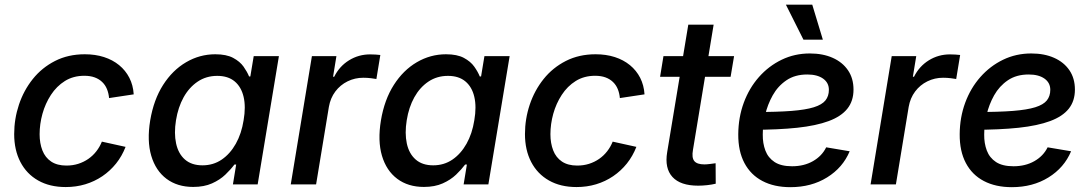

<svg xmlns="http://www.w3.org/2000/svg" viewBox="-20 -775 4585 807"><path d="M256.3 11.2Q189 11.2 140.4 -16.4Q91.8 -43.9 65.7 -94.2Q39.6 -144.5 39.6 -211.4Q39.6 -274.9 59.6 -335Q79.6 -395 117.9 -442.9Q156.2 -490.7 211.4 -518.8Q266.6 -546.9 336.4 -546.9Q380.4 -546.9 417 -535.2Q453.6 -523.4 480.7 -501.2Q507.8 -479 523.7 -448Q539.6 -417 542 -378.4L438.5 -362.8Q436.5 -383.8 429.4 -400.9Q422.4 -418 409.4 -430.4Q396.5 -442.9 377.9 -449.7Q359.4 -456.5 334.5 -456.5Q288.1 -456.5 252.9 -434.6Q217.8 -412.6 194.1 -376.2Q170.4 -339.8 158.4 -296.6Q146.5 -253.4 146.5 -210.9Q146.5 -172.9 158.2 -142.8Q169.9 -112.8 195.1 -95.9Q220.2 -79.1 259.3 -79.1Q285.6 -79.1 308.8 -86.4Q332 -93.8 351.3 -107.2Q370.6 -120.6 385 -139.2Q399.4 -157.7 408.2 -179.7L507.8 -157.7Q492.7 -118.7 467.8 -87.6Q442.9 -56.6 410.2 -34.4Q377.4 -12.2 338.6 -0.5Q299.8 11.2 256.3 11.2Z M792 10.7Q725.6 10.7 679.9 -23.4Q634.3 -57.6 615.7 -120.4Q597.2 -183.1 611.3 -269Q626 -356 665.5 -418Q705.1 -480 762.2 -513.4Q819.3 -546.9 884.8 -546.9Q931.6 -546.9 960 -531.7Q988.3 -516.6 1003.7 -494.9Q1019 -473.1 1026.9 -453.6H1032.2L1046.4 -539.1H1152.3L1063 0H959L972.7 -83.5H965.3Q950.2 -63 927.2 -41Q904.3 -19 871.1 -4.2Q837.9 10.7 792 10.7ZM831.1 -80.1Q876.5 -80.1 911.9 -104.2Q947.3 -128.4 971.2 -170.9Q995.1 -213.4 1003.9 -269.5Q1013.7 -326.2 1003.9 -367.9Q994.1 -409.7 966.3 -432.9Q938.5 -456.1 893.1 -456.1Q846.7 -456.1 810.8 -431.9Q774.9 -407.7 751.7 -366Q728.5 -324.2 719.7 -269.5Q710.9 -214.8 720.2 -171.9Q729.5 -128.9 757.3 -104.5Q785.2 -80.1 831.1 -80.1Z M1202.1 0 1291 -539.1H1394L1379.9 -452.6H1384.8Q1406.7 -496.6 1447 -521.5Q1487.3 -546.4 1535.6 -546.4Q1545.9 -546.4 1558.3 -545.7Q1570.8 -544.9 1578.6 -543.9L1562 -442.9Q1554.7 -444.3 1539.1 -446.3Q1523.4 -448.2 1506.8 -448.2Q1471.7 -448.2 1440.9 -433.1Q1410.2 -418 1389.4 -390.4Q1368.7 -362.8 1362.3 -325.7L1308.6 0Z M1761.7 10.7Q1695.3 10.7 1649.7 -23.4Q1604 -57.6 1585.4 -120.4Q1566.9 -183.1 1581.1 -269Q1595.7 -356 1635.3 -418Q1674.8 -480 1731.9 -513.4Q1789.1 -546.9 1854.5 -546.9Q1901.4 -546.9 1929.7 -531.7Q1958 -516.6 1973.4 -494.9Q1988.8 -473.1 1996.6 -453.6H2002L2016.1 -539.1H2122.1L2032.7 0H1928.7L1942.4 -83.5H1935.1Q1919.9 -63 1897 -41Q1874 -19 1840.8 -4.2Q1807.6 10.7 1761.7 10.7ZM1800.8 -80.1Q1846.2 -80.1 1881.6 -104.2Q1917 -128.4 1940.9 -170.9Q1964.8 -213.4 1973.6 -269.5Q1983.4 -326.2 1973.6 -367.9Q1963.9 -409.7 1936 -432.9Q1908.2 -456.1 1862.8 -456.1Q1816.4 -456.1 1780.5 -431.9Q1744.6 -407.7 1721.4 -366Q1698.2 -324.2 1689.5 -269.5Q1680.7 -214.8 1689.9 -171.9Q1699.2 -128.9 1727.1 -104.5Q1754.9 -80.1 1800.8 -80.1Z M2403.3 11.2Q2335.9 11.2 2287.4 -16.4Q2238.8 -43.9 2212.6 -94.2Q2186.5 -144.5 2186.5 -211.4Q2186.5 -274.9 2206.5 -335Q2226.6 -395 2264.9 -442.9Q2303.2 -490.7 2358.4 -518.8Q2413.6 -546.9 2483.4 -546.9Q2527.3 -546.9 2564 -535.2Q2600.6 -523.4 2627.7 -501.2Q2654.8 -479 2670.7 -448Q2686.5 -417 2689 -378.4L2585.4 -362.8Q2583.5 -383.8 2576.4 -400.9Q2569.3 -418 2556.4 -430.4Q2543.5 -442.9 2524.9 -449.7Q2506.3 -456.5 2481.4 -456.5Q2435.1 -456.5 2399.9 -434.6Q2364.7 -412.6 2341.1 -376.2Q2317.4 -339.8 2305.4 -296.6Q2293.5 -253.4 2293.5 -210.9Q2293.5 -172.9 2305.2 -142.8Q2316.9 -112.8 2342 -95.9Q2367.2 -79.1 2406.2 -79.1Q2432.6 -79.1 2455.8 -86.4Q2479 -93.8 2498.3 -107.2Q2517.6 -120.6 2532 -139.2Q2546.4 -157.7 2555.2 -179.7L2654.8 -157.7Q2639.6 -118.7 2614.7 -87.6Q2589.8 -56.6 2557.1 -34.4Q2524.4 -12.2 2485.6 -0.5Q2446.8 11.2 2403.3 11.2Z M3065.4 -539.1 3050.8 -452.1H2754.4L2768.6 -539.1ZM2873 -671.4H2979.5L2892.6 -145Q2886.7 -112.3 2898.2 -98.1Q2909.7 -84 2940.9 -84Q2949.7 -84 2963.6 -85.7Q2977.5 -87.4 2987.8 -88.9L2988.3 -2.9Q2972.2 1 2952.6 3.2Q2933.1 5.4 2914.6 5.4Q2839.8 5.4 2806.4 -31.2Q2772.9 -67.9 2784.2 -135.3Z M3302.2 11.7Q3233.9 11.7 3184.6 -14.2Q3135.3 -40 3108.9 -89.8Q3082.5 -139.6 3083 -210.9Q3083.5 -281.7 3106.2 -343.3Q3128.9 -404.8 3169.9 -451.2Q3210.9 -497.6 3265.4 -523.9Q3319.8 -550.3 3383.8 -550.3Q3438.5 -550.3 3479.7 -532Q3521 -513.7 3544.2 -479.7Q3567.4 -445.8 3567.4 -398.4Q3567.4 -350.6 3541.5 -318.1Q3515.6 -285.6 3463.1 -266.1Q3410.6 -246.6 3330.8 -238Q3251 -229.5 3143.1 -229.5L3156.2 -304.2Q3247.1 -304.2 3306.6 -308.8Q3366.2 -313.5 3400.6 -324.2Q3435.1 -335 3449.5 -353Q3463.9 -371.1 3463.9 -397.5Q3463.9 -427.2 3439.5 -444.6Q3415 -461.9 3373 -461.9Q3321.3 -461.9 3285.4 -437.5Q3249.5 -413.1 3227.8 -374.3Q3206.1 -335.4 3196 -292Q3186 -248.5 3186 -209.5Q3185.5 -172.9 3197 -142.3Q3208.5 -111.8 3235.6 -94Q3262.7 -76.2 3309.1 -76.2Q3359.4 -76.2 3397 -97.7Q3434.6 -119.1 3452.6 -155.8L3551.3 -139.2Q3522.5 -70.3 3456.3 -29.3Q3390.1 11.7 3302.2 11.7ZM3356.9 -608.4 3283.2 -755.4H3394L3438.5 -608.4Z M3639.2 0 3728 -539.1H3831.1L3816.9 -452.6H3821.8Q3843.8 -496.6 3884 -521.5Q3924.3 -546.4 3972.7 -546.4Q3982.9 -546.4 3995.4 -545.7Q4007.8 -544.9 4015.6 -543.9L3999 -442.9Q3991.7 -444.3 3976.1 -446.3Q3960.4 -448.2 3943.8 -448.2Q3908.7 -448.2 3877.9 -433.1Q3847.2 -418 3826.4 -390.4Q3805.7 -362.8 3799.3 -325.7L3745.6 0Z M4232.9 11.7Q4164.6 11.7 4115.2 -14.2Q4065.9 -40 4039.6 -89.8Q4013.2 -139.6 4013.7 -210.9Q4014.2 -281.7 4036.9 -343.3Q4059.6 -404.8 4100.6 -451.2Q4141.6 -497.6 4196 -523.9Q4250.5 -550.3 4314.5 -550.3Q4369.1 -550.3 4410.4 -532Q4451.7 -513.7 4474.9 -479.7Q4498 -445.8 4498 -398.4Q4498 -350.6 4472.2 -318.1Q4446.3 -285.6 4393.8 -266.1Q4341.3 -246.6 4261.5 -238Q4181.6 -229.5 4073.7 -229.5L4086.9 -304.2Q4177.7 -304.2 4237.3 -308.8Q4296.9 -313.5 4331.3 -324.2Q4365.7 -335 4380.1 -353Q4394.5 -371.1 4394.5 -397.5Q4394.5 -427.2 4370.1 -444.6Q4345.7 -461.9 4303.7 -461.9Q4252 -461.9 4216.1 -437.5Q4180.2 -413.1 4158.4 -374.3Q4136.7 -335.4 4126.7 -292Q4116.7 -248.5 4116.7 -209.5Q4116.2 -172.9 4127.7 -142.3Q4139.2 -111.8 4166.3 -94Q4193.4 -76.2 4239.7 -76.2Q4290 -76.2 4327.6 -97.7Q4365.2 -119.1 4383.3 -155.8L4481.9 -139.2Q4453.1 -70.3 4387 -29.3Q4320.8 11.7 4232.9 11.7Z"/></svg>

Font: Inter 18pt Medium
Style: Italic
Weight: 500
Italic angle: -9.3988°
Designer: Rasmus Andersson
Foundry: rsms
Version: Version 4.001;git-66647c0bb